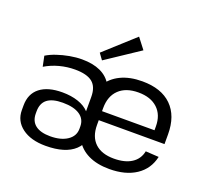

<svg xmlns="http://www.w3.org/2000/svg" viewBox="-132 -960 1250 1138"><g transform="rotate(20 492.5 -391.0)"><path d="M259.5 7.9Q166.3 7.9 111.1 -33.4Q55.9 -74.7 55.9 -143.2V-172.3Q55.9 -246 105.7 -285.2Q155.5 -324.4 246.7 -324.4Q302.5 -324.4 346.3 -309.6Q390.2 -294.8 415.9 -266.9V-357.2Q415.9 -420.4 381 -448.7Q346.1 -477 270.7 -477Q221.8 -477 174 -464.4Q126.2 -451.8 84.3 -426.7L70.8 -491.7Q97.8 -508.4 134.6 -520.8Q171.3 -533.2 211.5 -540.6Q251.6 -547.9 289.3 -547.9Q358.4 -547.9 405.8 -525.9Q453.2 -504 477.4 -461.3Q501.5 -418.6 501.5 -355.8V-218.7Q501.5 -102.6 442.6 -47.3Q383.7 7.9 259.5 7.9ZM265.7 -54.7Q333.4 -54.7 374 -82.2Q414.7 -109.6 414.7 -155.7V-170.2Q414.7 -216.9 377.2 -242.2Q339.6 -267.5 270.2 -267.5Q205 -267.5 172.7 -242.6Q140.4 -217.6 140.4 -165.8V-153Q140.4 -104.6 172.6 -79.6Q204.9 -54.7 265.7 -54.7ZM661.7 7.9Q583.6 7.9 528.8 -18.7Q474.1 -45.2 445.2 -96.4Q416.3 -147.6 416.3 -221.4V-318.6Q416.3 -390.7 446.8 -441.9Q477.4 -493.1 534.1 -520.5Q590.8 -547.9 669.7 -547.9Q790 -547.9 854.7 -484.4Q919.4 -420.8 919.4 -304.5V-243H487.6V-299.8H849.6L835.6 -277.6V-323.5Q835.6 -396.4 791.7 -437.1Q747.9 -477.9 670.9 -477.9Q592 -477.9 548.4 -436.2Q504.7 -394.5 504.7 -319.3V-212.7Q504.7 -138.5 546.6 -98.9Q588.4 -59.4 665.8 -59.4Q734.9 -59.4 777.1 -86.6Q819.4 -113.8 829.7 -164.8L912.9 -159.7Q895 -79.3 829.2 -35.7Q763.5 7.9 661.7 7.9ZM611.9 -722.6 401.4 -582.5 373.5 -621.1 560 -790Z"/></g></svg>

Font: Pathway Extreme 8pt Thin 12pt
Style: Regular
Weight: 100
Version: Version 1.001;gftools[0.9.26]